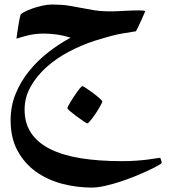

<svg xmlns="http://www.w3.org/2000/svg" viewBox="-20 -351 777 865"><path d="M708.5 382.3Q708.5 385.7 691.9 395Q675.3 404.3 648.9 416.7Q622.6 429.2 588.9 442.9Q555.2 456.5 520 468Q484.9 479.5 451.7 486.8Q418.5 494.1 393.1 494.1Q326.2 494.1 260.7 477.1Q195.3 460 143.3 423.3Q91.3 386.7 59.6 329.1Q27.8 271.5 27.8 190.9Q27.8 127 50.5 71.3Q73.2 15.6 111.3 -31.2Q149.4 -78.1 197.8 -115.7Q246.1 -153.3 297.9 -181.2Q263.2 -191.9 233.2 -195.8Q203.1 -199.7 178.7 -199.7Q138.2 -199.7 106.4 -191.7Q74.7 -183.6 54.2 -176.8Q54.2 -179.2 56.4 -194.3Q58.6 -209.5 61.5 -227.8Q64.5 -246.1 67.4 -262.2Q70.3 -278.3 71.8 -282.2Q72.3 -287.6 87.4 -295.9Q102.5 -304.2 123.8 -312Q145 -319.8 169.2 -325.2Q193.4 -330.6 213.4 -330.6Q257.8 -330.6 288.3 -325.7Q318.8 -320.8 346.9 -315.2Q375 -309.6 405.8 -304.7Q436.5 -299.8 481.4 -299.8Q503.4 -299.8 537.6 -302Q571.8 -304.2 608.4 -304.2Q619.1 -304.2 626.5 -303.2Q633.8 -302.2 633.8 -300.8Q633.8 -298.8 627.4 -284.4Q621.1 -270 613.8 -253.7Q606.4 -237.3 599.6 -223.6Q592.8 -210 591.8 -210Q555.7 -204.6 528.8 -199.7Q502 -194.8 481.4 -189.2Q460.9 -183.6 443.8 -178.5Q426.8 -173.3 410.2 -168.5Q349.1 -148.9 291.5 -118.7Q233.9 -88.4 189.5 -48.6Q145 -8.8 117.9 39.6Q90.8 87.9 90.8 143.1Q90.8 204.1 120.1 248Q149.4 292 205.6 320.3Q261.7 348.6 343.5 361.8Q425.3 375 530.3 375Q564.9 375 594.7 372.8Q624.5 370.6 647 367.7Q669.4 364.7 683.3 362.3Q697.3 359.9 701.2 359.9Q701.7 359.9 703.1 363Q704.6 366.2 705.8 370.4Q707 374.5 707.8 378.2Q708.5 381.8 708.5 382.3ZM440.9 106.4Q440.9 108.9 436.8 116.9Q432.6 125 426.3 136Q419.9 147 411.9 159.2Q403.8 171.4 396.2 181.4Q388.7 191.4 382.3 198.2Q376 205.1 373.5 205.1Q371.6 205.1 356.9 195.6Q342.3 186 326.2 174.1Q310.1 162.1 296.9 150.9Q283.7 139.6 283.7 136.7Q283.7 134.3 287.8 125.7Q292 117.2 298.8 106.2Q305.7 95.2 313.7 83Q321.8 70.8 329.1 60.8Q336.4 50.8 342.3 43.9Q348.1 37.1 350.6 37.1Q354.5 37.1 369.1 46.9Q383.8 56.6 399.9 68.6Q416 80.6 428.5 91.8Q440.9 103 440.9 106.4Z"/></svg>

Font: Accordance
Style: Bold-Italic
Weight: 700
Italic angle: -11°
Version: Version 1.2 (build January 31, 2020) Miklal Software Solutio